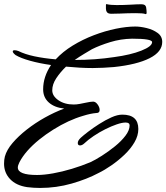

<svg xmlns="http://www.w3.org/2000/svg" viewBox="-37 -829 821 948"><path d="M161 99Q145 99 129 98Q113 97 97 95Q43 87 13 55.5Q-17 24 -17 -21Q-17 -40 -13 -56Q-4 -89 25 -123Q54 -157 95.5 -189.5Q137 -222 184.5 -248.5Q232 -275 280 -293Q232 -298 204 -323Q176 -348 176 -388Q176 -450 215 -508Q158 -516 111.5 -529Q65 -542 40 -557Q26 -568 26 -575Q26 -581 35 -581Q43 -581 54 -577Q86 -561 133 -551Q180 -541 238 -536Q273 -574 322 -604Q371 -634 426 -655Q481 -676 534.5 -687Q588 -698 631 -698Q656 -698 687 -690.5Q718 -683 741 -666.5Q764 -650 764 -622Q764 -573 701.5 -541.5Q639 -510 526 -498Q501 -496 474 -494.5Q447 -493 421 -493Q388 -493 354.5 -495Q321 -497 289 -500Q261 -473 241 -443Q221 -413 221 -383Q221 -355 251.5 -334Q282 -313 327 -313Q341 -313 357 -316Q373 -319 387 -322Q410 -327 420 -327Q433 -329 444 -314.5Q455 -300 455 -286Q455 -271 439 -271Q425 -270 408.5 -266.5Q392 -263 373 -257Q301 -236 226 -189Q207 -177 190 -165Q173 -153 157 -140Q88 -84 59 -28Q51 -12 51 -2Q51 35 146 35Q180 35 225 27Q270 19 318 4.5Q366 -10 409 -28Q433 -39 466 -60Q499 -81 530.5 -106.5Q562 -132 582.5 -159Q603 -186 603 -210Q603 -224 583 -224Q566 -224 539.5 -215Q513 -206 483 -191Q453 -176 425.5 -157.5Q398 -139 378 -120Q368 -111 358 -111Q347 -111 347 -123Q347 -135 362 -149Q374 -160 398 -178.5Q422 -197 452.5 -216.5Q483 -236 513 -249.5Q543 -263 567 -263Q646 -263 646 -192Q646 -159 627 -126.5Q608 -94 577.5 -65Q547 -36 513 -12.5Q479 11 450 25Q392 56 316.5 77.5Q241 99 161 99ZM417 -586Q400 -576 377.5 -562.5Q355 -549 332 -533Q433 -533 526 -547Q608 -558 661 -579Q714 -600 714 -621Q714 -638 615 -638Q559 -637 507 -621Q455 -605 417 -586ZM680 -760Q675 -762 663 -763Q651 -764 634 -764Q615 -764 594.5 -763.5Q574 -763 555 -762Q542 -762 531 -761.5Q520 -761 513 -761Q497 -761 491.5 -768.5Q486 -776 486 -786Q486 -796 486 -803Q486 -811 492 -808Q500 -806 512.5 -805Q525 -804 539 -804Q556 -804 574 -804.5Q592 -805 609 -806Q624 -807 637.5 -807.5Q651 -808 661 -808Q682 -808 684.5 -793Q687 -778 687 -765Q687 -763 685.5 -760.5Q684 -758 680 -760Z"/></svg>

Font: Birthstone Bounce Medium
Style: Regular
Weight: 500
Designer: Robert E. Leuschke
Foundry: Rob Leuschke
Version: Version 1.010; ttfautohint (v1.8.3)